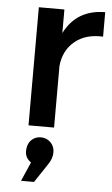

<svg xmlns="http://www.w3.org/2000/svg" viewBox="-55 -573 504 862"><g transform="rotate(5 197.0 -142.5)"><path d="M85 0V-532.2H200.2V-425.8Q255.4 -535.6 383.8 -536.1V-425.8Q304.7 -429.7 255.9 -388.7Q207 -347.7 200.2 -277.8V0ZM189 165 131.8 251H73.2L110.8 165Q84 147.5 84 116.2Q84 85 101.6 66.9Q119.1 48.8 145 48.8Q170.9 48.8 189 66.4Q207 84 207 111.3Q207 138.7 189 165Z"/></g></svg>

Font: TruenoRg
Style: Book
Weight: 400
Designer: Julieta Ulanovsky
Foundry: Julieta Ulanovsky
Version: Version 3.001b